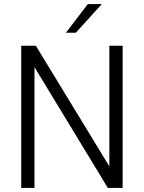

<svg xmlns="http://www.w3.org/2000/svg" viewBox="-20 -921 705 941"><path d="M581 0H508.5L149 -592V0H84V-697H155.5L516 -105.5V-697H581ZM351.5 -760.5H303L410.5 -901H479Z"/></svg>

Font: Acari Sans Neue
Style: Regular
Weight: 400
Designer: Alfredo Marco Pradil (font), Cristiano Sobral (main changes)
Foundry: Hanken Design Co. (font), Cristiano Sobral (main changes)
Version: Version 2.459;March 19, 2022;FontCreator 14.0.0.2808 64-bit;